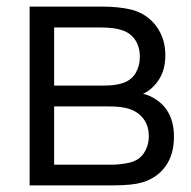

<svg xmlns="http://www.w3.org/2000/svg" viewBox="-20 -560 576 580"><path d="M69.5 0V-540H292Q311.5 -540 335.2 -537.8Q359 -535.5 378.5 -530.5Q424.5 -518 452 -481Q479.5 -444 479.5 -392.5Q479.5 -336.5 446 -301.5Q430.5 -284.5 412 -276.5Q428.5 -273.5 446.5 -262.5Q505.5 -227 505.5 -147Q505.5 -92.5 479.5 -57Q453.5 -21.5 408 -8.5Q378 0 321 0ZM294.5 -301.5Q330 -301.5 352 -309.5Q377 -318 389.8 -339.5Q402.5 -361 402.5 -388.5Q402.5 -417.5 388.8 -438.8Q375 -460 349.5 -468.5Q325.5 -477 284.5 -477H143.5V-301.5ZM317.5 -62.5Q329.5 -62.5 345 -64.2Q360.5 -66 372.5 -69Q400.5 -76 415 -98Q429.5 -120 429.5 -149Q429.5 -184 408.8 -206.8Q388 -229.5 353.5 -235Q338.5 -238.5 307 -238.5H143.5V-62.5Z"/></svg>

Font: CCSD_manrope
Style: Regular
Weight: 400
Designer: Mikhail Sharanda
Foundry: Mikhail Sharanda
Version: Version 4.503